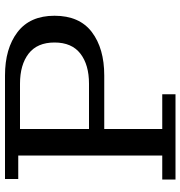

<svg xmlns="http://www.w3.org/2000/svg" viewBox="3 -725 722 768"><g transform="rotate(-90 364.0 -341.0)"><path d="M30 0V-53H126V-629H32V-682H232V-53H371V0ZM232 -285V-346H413Q489 -346 533.5 -380.5Q578 -415 578 -484Q578 -553 533.5 -587.5Q489 -622 413 -622H232V-682H446Q554 -682 619.5 -632Q685 -582 685 -484Q685 -384 619.5 -334.5Q554 -285 446 -285Z"/></g></svg>

Font: Montagu Slab 24pt
Style: Regular
Weight: 400
Designer: Florian Karsten
Foundry: Florian Karsten
Version: Version 1.000